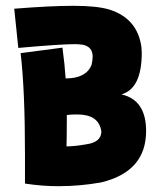

<svg xmlns="http://www.w3.org/2000/svg" viewBox="-20 -576 564 661"><path d="M208 -72Q236 -72 276 -79Q329 -86 329 -124L328 -129Q317 -182 246 -182Q221 -182 210 -180V-159Q210 -112 209 -72ZM181 65Q125 65 66 56V-44Q66 -266 51 -393L195 -412Q203 -353 206 -306Q276 -306 295 -352Q299 -368 299 -381Q299 -415 265 -422Q251 -424 237 -424Q188 -424 43 -411L29 -546Q154 -556 233 -556Q314 -556 357 -543Q454 -512 467 -413L468 -394Q468 -271 398 -251Q483 -232 483 -125Q483 15 328 52Q256 65 181 65Z"/></svg>

Font: KN Bobohei
Style: Bold
Weight: 700
Designer: Kingnam Type Foundry
Version: Version 1.710;March 18, 2023